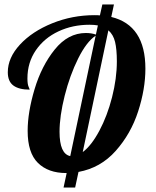

<svg xmlns="http://www.w3.org/2000/svg" viewBox="-20 -770 698 861"><path d="M279 6 265 71H317L332 1C398 -11 453.7 -42.5 499 -93.5C544.3 -144.5 577.8 -203.5 599.5 -270.5C621.2 -337.5 632 -401.3 632 -462C632 -592 581 -669.3 479 -694L491 -750H439L428 -701C422.7 -701.7 414.7 -702 404 -702C337.3 -702 274 -689.8 214 -665.5C154 -641.2 105.8 -609.3 69.5 -570C33.2 -530.7 15 -489.3 15 -446C15 -418.7 23.3 -398.8 40 -386.5C56.7 -374.2 81 -368 113 -368C113 -369.3 111.3 -373.8 108 -381.5C104.7 -389.2 103 -401.3 103 -418C103 -466 115.7 -508.3 141 -545C166.3 -581.7 200.2 -609.8 242.5 -629.5C284.8 -649.2 331 -659 381 -659C395.7 -659 408.3 -658 419 -656L410 -615C396.7 -619.7 381.7 -622 365 -622C311.7 -622 265.2 -597.3 225.5 -548C185.8 -498.7 155.7 -439.3 135 -370C114.3 -300.7 104 -238.3 104 -183C104 -117.7 119.3 -69.8 150 -39.5C180.7 -9.2 223 6 277 6ZM425.5 -183.5C401.8 -139.2 377 -107.3 351 -88L466 -634C480.7 -621.3 490.7 -604 496 -582C501.3 -560 504 -531 504 -495C504 -443.7 496.8 -390 482.5 -334C468.2 -278 449.2 -227.8 425.5 -183.5ZM409 -610 295 -70C263 -76.7 247 -113 247 -179C247 -225.7 254.7 -279.5 270 -340.5C285.3 -401.5 305.5 -457.2 330.5 -507.5C355.5 -557.8 381.7 -592 409 -610Z"/></svg>

Font: DonutKreme
Style: Regular
Weight: 400
Designer: Impallari Type
Foundry: Impallari Type
Version: Version 2.100